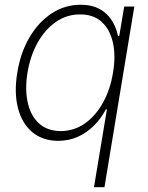

<svg xmlns="http://www.w3.org/2000/svg" viewBox="-20 -573 615 797"><path d="M370.1 204.1 423.8 -119.1H419.4Q401.4 -84 372.6 -54.2Q343.8 -24.4 306.2 -6.6Q268.6 11.2 221.7 11.7Q156.2 11.2 113.5 -24.9Q70.8 -61 54.4 -125.2Q38.1 -189.5 51.8 -271.5Q64.9 -354 102.3 -417.7Q139.6 -481.4 194.8 -517.6Q250 -553.7 315.4 -553.2Q350.6 -553.2 377.2 -543Q403.8 -532.7 422.4 -514.6Q440.9 -496.6 452.6 -473.1Q464.4 -449.7 469.7 -423.8H475.1L495.6 -545.9H537.6L413.6 204.1ZM232.4 -28.8Q287.6 -29.3 332.3 -60.5Q377 -91.8 407.5 -147Q438 -202.1 449.2 -272Q460.9 -341.3 448.7 -396Q436.5 -450.7 402.3 -481.9Q368.2 -513.2 312.5 -513.2Q256.3 -513.2 211.2 -481.4Q166 -449.7 135.7 -395Q105.5 -340.3 94.2 -272Q83 -203.1 95 -147.9Q106.9 -92.8 141.6 -61Q176.3 -29.3 232.4 -28.8Z"/></svg>

Font: Inter Tight ExtraLight
Style: Italic
Weight: 250
Italic angle: -9.39999°
Designer: Rasmus Andersson
Foundry: rsms
Version: Version 3.004